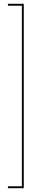

<svg xmlns="http://www.w3.org/2000/svg" viewBox="-20 -770 172 1010"><path d="M105 220H21.5V210H95V-740H21.5V-750H105Z"/></svg>

Font: Imbue 100pt
Style: Regular
Weight: 400
Designer: Tyler Finck
Foundry: Etcetera Type Company
Version: Version 1.102; ttfautohint (v1.8.3)